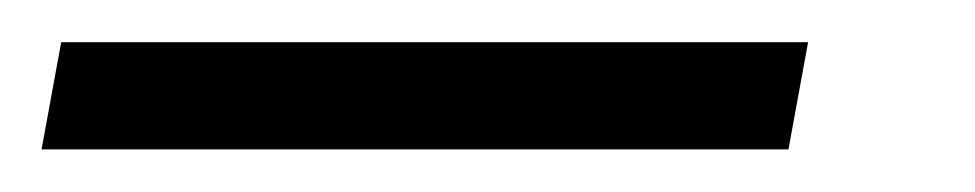

<svg xmlns="http://www.w3.org/2000/svg" viewBox="-69 -20 462 91"><path d="M314 0 304.7 50.8H-49.3L-40 0Z"/></svg>

Font: Roboto Condensed Light
Style: Italic
Weight: 300
Italic angle: -12°
Designer: Christian Robertson
Foundry: Google
Version: Version 3.0; 2020